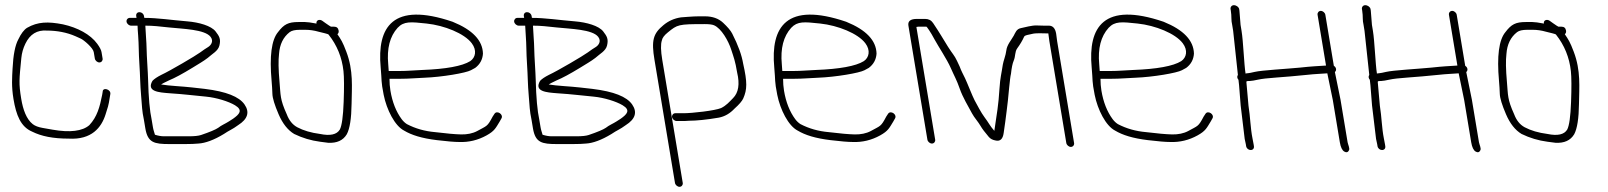

<svg xmlns="http://www.w3.org/2000/svg" viewBox="-20 -550 6207 741"><path d="M376 -324 371.8 -349C370.5 -357 365 -367.7 355.3 -381C328.9 -417.3 279.5 -443.6 223.1 -456C165.1 -467.3 125.8 -466.3 84.5 -442.7C72.6 -435.2 61.3 -420.3 50.7 -398C38.5 -375.7 31.1 -338.2 28.5 -285.5C26.7 -250.6 23.8 -217.5 32 -168C42.4 -105.5 60 -60.6 104 -42C140 -24 184.7 -15 245.9 -15C333.4 -10 371.4 -57.6 387.4 -108.5C395.3 -133.5 399.2 -142.3 403.8 -175L405.8 -187C408.9 -205.3 376.3 -214.7 376.3 -196L374.3 -184C365 -137 354.9 -99.2 324.8 -67C298.1 -43.6 249.6 -37.8 183.2 -49.5C173.7 -51.2 161 -53.4 144.5 -56.3C127.9 -59.2 115.2 -64 106.5 -70.8C81.7 -90.2 68.8 -127.3 62 -168C51.9 -228.9 54.3 -243.2 62.3 -326C64.2 -345.4 69.4 -363.9 78 -381.5C95.7 -418 122.9 -434.8 160.9 -432C200.1 -432 238.5 -424.7 271.7 -410C277.5 -407.3 284.1 -404.3 291.6 -401C303.7 -395.6 339.1 -365.4 341.8 -349L346 -324C347.3 -316.1 355.6 -309 363.5 -309C371.4 -309 377.3 -316.1 376 -324Z M540.9 -451C571.5 -451 594.7 -448.1 632.9 -444C684.9 -438.4 770.3 -436.9 792.7 -407.8C805.8 -390.8 793.9 -375 783.1 -368.4C775 -363.5 764.2 -356.4 752 -347.3C735.8 -335.2 636.2 -276.6 602.6 -261.1C586.5 -253 575.1 -245.3 568.4 -238C544.2 -196.6 592.8 -193.3 634.2 -190.1C695.9 -186.1 721.7 -181.9 775.8 -177C815.5 -173.1 862.3 -158.6 887.1 -143.7C919.1 -124.5 903.3 -108.8 879.8 -92L863.5 -81.5C850.1 -72.8 834.2 -66.6 822.2 -56.8C812 -49.8 789.9 -40.5 756 -29C746.1 -25.7 730.4 -24 708.8 -24H612.5C602.2 -24 590.7 -26 578 -30C575 -41 572 -48 570.2 -59L565.5 -87C557.8 -122.1 553.2 -174.1 551.5 -243C550.9 -271.2 546.1 -332.8 545.8 -361.5C545.5 -388.9 541.7 -425.5 540.9 -451ZM518.2 -503C509.8 -503 504.3 -496.8 505.7 -488L506.9 -481H480.9C473 -481 467.1 -473.9 468.4 -466C469.7 -458.1 478 -451 485.9 -451H510.9C511.1 -441.7 511.8 -429.3 513.1 -414C516.1 -375.8 514.9 -346.4 517.9 -304C521.3 -254.1 520.5 -226.8 524.7 -179.7C528.3 -139.6 527.6 -123.6 535.5 -87L540.9 -54.5C550.2 0.9 575.4 6 634 6H694.6C716.2 6 733.3 5.3 745.9 4C772.3 2.5 805.9 -9.7 843.8 -32.8C864.7 -47.2 876.6 -50.3 899 -67C936.1 -90.5 944.4 -117.1 923.6 -147C902.8 -176.8 853.4 -196.8 770.1 -207C751.8 -209 735.5 -210.8 721.2 -212.5C686.4 -216.6 632.6 -218.6 601.7 -224C604 -226 614 -231.3 632.6 -240C654 -248.7 684.3 -265 723.5 -289L754.5 -308C764.3 -314 773.5 -320.2 781.7 -326.5C799 -342.3 821.7 -353.1 826.8 -374.3C832.9 -399.7 826.3 -410.1 812.2 -428.5C795.4 -450.5 747.7 -463.9 703.6 -467.5C639.1 -472.8 589.4 -481 536.9 -481L535.7 -488C534.3 -496.8 526.7 -503 518.2 -503Z M1248.5 -416C1280.8 -375.2 1299.8 -328.4 1305.6 -275.6C1308.1 -252 1308.4 -212.3 1306.3 -156.4C1304.3 -100.5 1299.3 -65 1291.5 -50C1279.8 -30.6 1254.4 -24.9 1215.3 -33C1180.5 -37.5 1151 -46.2 1127 -59C1109 -68.8 1095.5 -85.5 1086.7 -109C1060 -167.9 1063.4 -181.9 1058.7 -235C1054.5 -281.5 1053.9 -317.2 1056.9 -342C1059.5 -378.8 1073.2 -406.8 1098 -426C1105.8 -432 1118.9 -435 1137.4 -435H1158.4C1175.4 -435 1192.5 -432.5 1209.9 -427.5C1223.5 -423.6 1248 -419.3 1248.5 -416ZM1132.4 -465C1092.2 -465 1075.9 -456.2 1052.9 -426C1027.9 -396 1019.6 -333.3 1028.2 -238C1029.7 -220.7 1030.8 -203.8 1031.3 -187.5C1031.8 -171.2 1039.7 -145.1 1055.2 -109.1C1070.6 -73.2 1090.6 -47.8 1115.3 -33C1146.8 -17.6 1180.1 -7.6 1215.3 -3L1246 1C1280 3 1304.2 -8 1318.5 -32C1330.1 -53.7 1336.2 -92.9 1336.9 -149.5C1337.7 -213 1344.5 -277.1 1316.7 -350.2C1302 -389.2 1296.2 -397 1282.2 -418C1286.3 -421.3 1287.9 -426 1286.9 -432C1285.2 -442 1279.4 -447 1269.4 -447H1257.4C1254.5 -448.3 1247.4 -453 1236 -461L1223.5 -470C1212.8 -477.2 1199.2 -472.1 1201.4 -459C1180.7 -463 1165.9 -465 1156.9 -465Z M1480.2 -276C1480.2 -280 1479.6 -288.8 1478.3 -302.5C1472.6 -363 1484.7 -409.7 1514.5 -442.6C1539 -468.7 1564.6 -465.7 1626.1 -459.2C1695.3 -451.9 1772.2 -420.9 1800.7 -383.1C1821.4 -355.6 1815.2 -327.7 1794.7 -314C1764.1 -294.8 1700.4 -283.4 1610.2 -280C1574.4 -278.6 1553.8 -276 1522.7 -276ZM1483.2 -246H1527.7C1559.7 -246 1581.3 -248.6 1617.6 -250C1686.3 -252.6 1777.9 -268.3 1797.5 -279L1814 -288C1832.4 -301.8 1842.4 -320.2 1843.9 -343C1842.7 -393.6 1804.2 -434.6 1726.8 -466C1495.6 -544.6 1434.5 -445.9 1449.2 -289.3C1454.2 -236.1 1449.7 -239.5 1460.7 -184.2C1472.2 -126.6 1503.7 -64.2 1539.5 -46C1568.7 -28.5 1607.9 -16.2 1666.7 -9.1C1705.7 -4.4 1734.3 -2 1752.5 -2C1788.7 -0.5 1824.6 -9 1857.9 -27.5C1889.3 -45 1893 -55.9 1908.5 -81L1914.7 -92C1925.3 -108 1898.1 -125.7 1888.5 -111L1881.3 -100C1860.4 -60.2 1859.5 -65.3 1821.5 -44.2C1804.4 -35 1782.7 -30.7 1759.7 -31.2C1736.6 -31.7 1703.3 -34.7 1659.7 -40C1619.2 -43.5 1583.2 -53.8 1550.3 -71C1542.9 -75.7 1536.2 -82 1530.2 -90C1508.6 -119.2 1494.2 -155.8 1486.8 -200C1484.4 -214.7 1483.2 -230 1483.2 -246Z M2036.9 -451C2067.5 -451 2090.7 -448.1 2128.9 -444C2180.9 -438.4 2266.3 -436.9 2288.7 -407.8C2301.8 -390.8 2289.9 -375 2279.1 -368.4C2271 -363.5 2260.2 -356.4 2248 -347.3C2231.8 -335.2 2132.2 -276.6 2098.6 -261.1C2082.5 -253 2071.1 -245.3 2064.4 -238C2040.2 -196.6 2088.8 -193.3 2130.2 -190.1C2191.9 -186.1 2217.7 -181.9 2271.8 -177C2311.5 -173.1 2358.3 -158.6 2383.1 -143.7C2415.1 -124.5 2399.3 -108.8 2375.8 -92L2359.5 -81.5C2346.1 -72.8 2330.2 -66.6 2318.2 -56.8C2308 -49.8 2285.9 -40.5 2252 -29C2242.1 -25.7 2226.4 -24 2204.8 -24H2108.5C2098.2 -24 2086.7 -26 2074 -30C2071 -41 2068 -48 2066.2 -59L2061.5 -87C2053.8 -122.1 2049.2 -174.1 2047.5 -243C2046.9 -271.2 2042.1 -332.8 2041.8 -361.5C2041.5 -388.9 2037.7 -425.5 2036.9 -451ZM2014.2 -503C2005.8 -503 2000.3 -496.8 2001.7 -488L2002.9 -481H1976.9C1969 -481 1963.1 -473.9 1964.4 -466C1965.7 -458.1 1974 -451 1981.9 -451H2006.9C2007.1 -441.7 2007.8 -429.3 2009.1 -414C2012.1 -375.8 2010.9 -346.4 2013.9 -304C2017.3 -254.1 2016.5 -226.8 2020.7 -179.7C2024.3 -139.6 2023.6 -123.6 2031.5 -87L2036.9 -54.5C2046.2 0.9 2071.4 6 2130 6H2190.6C2212.2 6 2229.3 5.3 2241.9 4C2268.3 2.5 2301.9 -9.7 2339.8 -32.8C2360.7 -47.2 2372.6 -50.3 2395 -67C2432.1 -90.5 2440.4 -117.1 2419.6 -147C2398.8 -176.8 2349.4 -196.8 2266.1 -207C2247.8 -209 2231.5 -210.8 2217.2 -212.5C2182.4 -216.6 2128.6 -218.6 2097.7 -224C2100 -226 2110 -231.3 2128.6 -240C2150 -248.7 2180.3 -265 2219.5 -289L2250.5 -308C2260.3 -314 2269.5 -320.2 2277.7 -326.5C2295 -342.3 2317.7 -353.1 2322.8 -374.3C2328.9 -399.7 2322.3 -410.1 2308.2 -428.5C2291.4 -450.5 2243.7 -463.9 2199.6 -467.5C2135.1 -472.8 2085.4 -481 2032.9 -481L2031.7 -488C2030.3 -496.8 2022.7 -503 2014.2 -503Z M2615 156 2535.9 -319C2530 -354.3 2529.5 -379.3 2534.4 -394C2536 -403.5 2543.7 -413.9 2557.6 -425.1C2594.6 -455.1 2597.2 -457 2699 -457C2716.6 -457 2728.5 -455.5 2735.6 -452.5C2763.9 -440.6 2791.2 -392.4 2802.2 -358C2811.9 -327.9 2817.4 -315.3 2824.9 -270C2835.5 -225.5 2830.3 -192.7 2809.3 -171.5C2794.4 -156.4 2783.2 -142.9 2762.9 -132.9C2739.2 -122.9 2651 -113 2618.2 -113H2586.2C2578.3 -113 2572.4 -105.9 2573.7 -98C2575 -90.1 2583.3 -83 2591.2 -83H2623.2C2628.5 -83 2633.8 -83.3 2639 -84C2667.4 -84 2707.5 -88 2754.2 -96C2777.5 -100.5 2797.2 -112.1 2815 -131C2832.8 -146.9 2843.9 -159.9 2848.4 -169.9C2863.8 -204.8 2864.3 -232.6 2848.2 -304C2842.7 -337.2 2828.6 -376 2805.9 -420.3C2800 -431.9 2788.2 -445.9 2770.6 -462.3C2752.9 -478.8 2729.7 -487 2700.8 -487H2677.1C2665.9 -487 2651.6 -486.3 2634.2 -485L2608.2 -483C2582 -479.1 2560 -469.2 2540.6 -453.1C2500.5 -420.2 2493.4 -393.9 2505.9 -319L2585 156C2586.3 163.9 2594.6 171 2602.5 171C2610.4 171 2616.3 163.9 2615 156Z M2999.2 -276C2999.2 -280 2998.6 -288.8 2997.3 -302.5C2991.6 -363 3003.7 -409.7 3033.5 -442.6C3058 -468.7 3083.6 -465.7 3145.1 -459.2C3214.3 -451.9 3291.2 -420.9 3319.7 -383.1C3340.4 -355.6 3334.2 -327.7 3313.7 -314C3283.1 -294.8 3219.4 -283.4 3129.2 -280C3093.4 -278.6 3072.8 -276 3041.7 -276ZM3002.2 -246H3046.7C3078.7 -246 3100.3 -248.6 3136.6 -250C3205.3 -252.6 3296.9 -268.3 3316.5 -279L3333 -288C3351.4 -301.8 3361.4 -320.2 3362.9 -343C3361.7 -393.6 3323.2 -434.6 3245.8 -466C3014.6 -544.6 2953.5 -445.9 2968.2 -289.3C2973.2 -236.1 2968.7 -239.5 2979.7 -184.2C2991.2 -126.6 3022.7 -64.2 3058.5 -46C3087.7 -28.5 3126.9 -16.2 3185.7 -9.1C3224.7 -4.4 3253.3 -2 3271.5 -2C3307.7 -0.5 3343.6 -9 3376.9 -27.5C3408.3 -45 3412 -55.9 3427.5 -81L3433.7 -92C3444.3 -108 3417.1 -125.7 3407.5 -111L3400.3 -100C3379.4 -60.2 3378.5 -65.3 3340.5 -44.2C3323.4 -35 3301.7 -30.7 3278.7 -31.2C3255.6 -31.7 3222.3 -34.7 3178.7 -40C3138.2 -43.5 3102.2 -53.8 3069.3 -71C3061.9 -75.7 3055.2 -82 3049.2 -90C3027.6 -119.2 3013.2 -155.8 3005.8 -200C3003.4 -214.7 3002.2 -230 3002.2 -246Z M3576.7 4C3584.6 4 3590.5 -3.1 3589.2 -11L3516.7 -446C3519.3 -446.7 3521.6 -447 3523.6 -447H3555.6C3556.2 -447 3559.6 -442.6 3565.5 -433.9C3571.5 -425.2 3578.7 -412.9 3587.1 -397.2C3601.1 -371.2 3634.8 -321.1 3649.7 -286.9C3662.6 -257.1 3672.4 -241.3 3683.8 -208.2C3695.6 -174.1 3716.6 -140.1 3731.3 -112.5C3740.2 -95.7 3755.1 -80.3 3765 -62.9C3770.3 -53.5 3780.7 -39.7 3796.2 -21.5C3802.2 -14.5 3810.5 -10 3821.3 -8C3839.6 -3.3 3850.4 -13 3853.6 -37C3853.5 -37.8 3855.5 -52.1 3859.7 -80C3863.3 -104.3 3866.6 -136 3869.7 -160.5C3871.9 -178.2 3877.4 -249.3 3881.7 -265C3884.3 -288.5 3887.7 -305.3 3892.1 -315.4C3899.9 -333.3 3895.8 -349.7 3906.2 -363.9C3916.1 -377.4 3926 -393.5 3932.3 -408C3935.3 -415 3949.1 -415.3 3960.9 -418.6C3978.9 -423.6 4002.3 -421 4025.9 -421C4027 -410.3 4028.3 -400.3 4029.9 -391L4095.3 2C4096.7 9.9 4104.9 17 4112.8 17C4120.8 17 4126.7 9.9 4125.3 2L4059.9 -391C4058.4 -399.7 4057.2 -409.3 4056.1 -420C4052.6 -440.7 4043.2 -451 4027.9 -451H4007.9C4000.7 -451 3992.1 -451.2 3982.2 -451.7C3962.1 -452.7 3936.1 -444.5 3920.1 -441.5C3902.8 -438.3 3898.5 -423.3 3892.5 -412.5C3883.4 -396 3866.1 -376.7 3863.8 -355.4C3861.6 -336 3852.3 -314.3 3850.2 -300.3C3845.4 -266.8 3840.1 -252.1 3837.3 -207C3833.3 -142.8 3827.9 -115.8 3817.5 -45C3799.5 -65.3 3795.6 -76.7 3779.3 -98C3767.4 -113.5 3750.1 -146.7 3741.2 -163.2C3733.7 -177 3711.7 -233.4 3704.5 -248L3693.6 -270C3690 -277.3 3686.7 -285 3683.8 -293L3673.5 -315C3663.4 -336.7 3655.2 -343.2 3638.9 -369.2C3611.7 -412.7 3610.5 -417.1 3581.2 -461C3574.1 -471.7 3563.9 -477 3550.6 -477H3518.6C3493.9 -477 3483 -468.3 3485.9 -451L3559.2 -11C3560.5 -3.1 3568.7 4 3576.7 4Z M4224.2 -276C4224.2 -280 4223.6 -288.8 4222.3 -302.5C4216.6 -363 4228.7 -409.7 4258.5 -442.6C4283 -468.7 4308.6 -465.7 4370.1 -459.2C4439.3 -451.9 4516.2 -420.9 4544.7 -383.1C4565.4 -355.6 4559.2 -327.7 4538.7 -314C4508.1 -294.8 4444.4 -283.4 4354.2 -280C4318.4 -278.6 4297.8 -276 4266.7 -276ZM4227.2 -246H4271.7C4303.7 -246 4325.3 -248.6 4361.6 -250C4430.3 -252.6 4521.9 -268.3 4541.5 -279L4558 -288C4576.4 -301.8 4586.4 -320.2 4587.9 -343C4586.7 -393.6 4548.2 -434.6 4470.8 -466C4239.6 -544.6 4178.5 -445.9 4193.2 -289.3C4198.2 -236.1 4193.7 -239.5 4204.7 -184.2C4216.2 -126.6 4247.7 -64.2 4283.5 -46C4312.7 -28.5 4351.9 -16.2 4410.7 -9.1C4449.7 -4.4 4478.3 -2 4496.5 -2C4532.7 -0.5 4568.6 -9 4601.9 -27.5C4633.3 -45 4637 -55.9 4652.5 -81L4658.7 -92C4669.3 -108 4642.1 -125.7 4632.5 -111L4625.3 -100C4604.4 -60.2 4603.5 -65.3 4565.5 -44.2C4548.4 -35 4526.7 -30.7 4503.7 -31.2C4480.6 -31.7 4447.3 -34.7 4403.7 -40C4363.2 -43.5 4327.2 -53.8 4294.3 -71C4286.9 -75.7 4280.2 -82 4274.2 -90C4252.6 -119.2 4238.2 -155.8 4230.8 -200C4228.4 -214.7 4227.2 -230 4227.2 -246Z M4741.9 -530C4733.8 -530 4727.9 -522.9 4729.2 -515L4730.2 -509C4734 -486.5 4730.6 -472.8 4735.6 -453L4739.2 -431L4757.5 -261C4755.4 -257.7 4754.6 -254.3 4755.2 -251C4755.8 -247.7 4757.3 -244.7 4759.7 -242C4762.8 -223.1 4766 -161.9 4768.2 -143L4783.7 -14C4785.9 -4.7 4787.4 2.3 4788.2 7L4789.3 14C4790.8 22.8 4798.4 29 4806.8 29C4815.3 29 4820.8 22.8 4819.3 14L4818.2 7C4817.3 1.7 4815.9 -5.5 4814.1 -14.5C4805.6 -56.3 4805.5 -99.3 4798.4 -142L4790.4 -232C4789.3 -238.2 4794.6 -237 4804.4 -237.5C4811.2 -237.8 4821.5 -239.5 4835.2 -242.6C4849 -245.7 4872.7 -248.4 4906.2 -250.8C4939.7 -253.1 4980.9 -256.7 5028 -261.5C5050.9 -264.2 5080.9 -265.3 5102.6 -267L5123.8 -164L5150.9 -1C5154.1 18.2 5159.9 30.2 5168.2 35C5176.4 39.7 5182.6 37.9 5186.5 29.5C5189.9 22.2 5182.4 7.6 5180.9 -1L5153.6 -165L5131.8 -272C5139.5 -278.2 5137.3 -290.3 5127.8 -296L5095 -493C5093.7 -500.9 5085.4 -508 5077.5 -508C5069.6 -508 5063.7 -500.9 5065 -493L5097.6 -297C5061.4 -294.6 5044.7 -294.3 4997.1 -289.1C4943.9 -283.9 4849.5 -279 4821.8 -272.4C4809.6 -269.5 4801.2 -267.8 4796.5 -267.5C4791.7 -267.2 4788.6 -266.7 4787.1 -266C4781.2 -301.5 4778.4 -390.2 4771.6 -431L4767.8 -454L4763.4 -509L4762.4 -515C4761.1 -522.9 4751.4 -530 4741.9 -530Z M5248.9 -530C5240.8 -530 5234.9 -522.9 5236.2 -515L5237.2 -509C5241 -486.5 5237.6 -472.8 5242.6 -453L5246.2 -431L5264.5 -261C5262.4 -257.7 5261.6 -254.3 5262.2 -251C5262.8 -247.7 5264.3 -244.7 5266.7 -242C5269.8 -223.1 5273 -161.9 5275.2 -143L5290.7 -14C5292.9 -4.7 5294.4 2.3 5295.2 7L5296.3 14C5297.8 22.8 5305.4 29 5313.8 29C5322.3 29 5327.8 22.8 5326.3 14L5325.2 7C5324.3 1.7 5322.9 -5.5 5321.1 -14.5C5312.6 -56.3 5312.5 -99.3 5305.4 -142L5297.4 -232C5296.3 -238.2 5301.6 -237 5311.4 -237.5C5318.2 -237.8 5328.5 -239.5 5342.2 -242.6C5356 -245.7 5379.7 -248.4 5413.2 -250.8C5446.7 -253.1 5487.9 -256.7 5535 -261.5C5557.9 -264.2 5587.9 -265.3 5609.6 -267L5630.8 -164L5657.9 -1C5661.1 18.2 5666.9 30.2 5675.2 35C5683.4 39.7 5689.6 37.9 5693.5 29.5C5696.9 22.2 5689.4 7.6 5687.9 -1L5660.6 -165L5638.8 -272C5646.5 -278.2 5644.3 -290.3 5634.8 -296L5602 -493C5600.7 -500.9 5592.4 -508 5584.5 -508C5576.6 -508 5570.7 -500.9 5572 -493L5604.6 -297C5568.4 -294.6 5551.7 -294.3 5504.1 -289.1C5450.9 -283.9 5356.5 -279 5328.8 -272.4C5316.6 -269.5 5308.2 -267.8 5303.5 -267.5C5298.7 -267.2 5295.6 -266.7 5294.1 -266C5288.2 -301.5 5285.4 -390.2 5278.6 -431L5274.8 -454L5270.4 -509L5269.4 -515C5268.1 -522.9 5258.4 -530 5248.9 -530Z M5985.5 -416C6017.8 -375.2 6036.8 -328.4 6042.6 -275.6C6045.1 -252 6045.4 -212.3 6043.3 -156.4C6041.3 -100.5 6036.3 -65 6028.5 -50C6016.8 -30.6 5991.4 -24.9 5952.3 -33C5917.5 -37.5 5888 -46.2 5864 -59C5846 -68.8 5832.5 -85.5 5823.7 -109C5797 -167.9 5800.4 -181.9 5795.7 -235C5791.5 -281.5 5790.9 -317.2 5793.9 -342C5796.5 -378.8 5810.2 -406.8 5835 -426C5842.8 -432 5855.9 -435 5874.4 -435H5895.4C5912.4 -435 5929.5 -432.5 5946.9 -427.5C5960.5 -423.6 5985 -419.3 5985.5 -416ZM5869.4 -465C5829.2 -465 5812.9 -456.2 5789.9 -426C5764.9 -396 5756.6 -333.3 5765.2 -238C5766.7 -220.7 5767.8 -203.8 5768.3 -187.5C5768.8 -171.2 5776.7 -145.1 5792.2 -109.1C5807.6 -73.2 5827.6 -47.8 5852.3 -33C5883.8 -17.6 5917.1 -7.6 5952.3 -3L5983 1C6017 3 6041.2 -8 6055.5 -32C6067.1 -53.7 6073.2 -92.9 6073.9 -149.5C6074.7 -213 6081.5 -277.1 6053.7 -350.2C6039 -389.2 6033.2 -397 6019.2 -418C6023.3 -421.3 6024.9 -426 6023.9 -432C6022.2 -442 6016.4 -447 6006.4 -447H5994.4C5991.5 -448.3 5984.4 -453 5973 -461L5960.5 -470C5949.8 -477.2 5936.2 -472.1 5938.4 -459C5917.7 -463 5902.9 -465 5893.9 -465Z"/></svg>

Font: MewTooHand
Style: WideLta
Weight: 400
Designer: Mew Too, Robert Jablonski
Version: Version 0.77